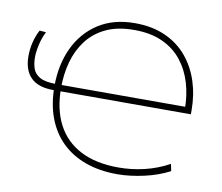

<svg xmlns="http://www.w3.org/2000/svg" viewBox="-80 -822 1072 928"><g transform="rotate(10 456.0 -358.0)"><path d="M551.5 9Q464.5 9 395.5 -15.8Q326.5 -40.5 278.2 -87.8Q230 -135 204.5 -203Q179 -271 179 -358Q179 -463 218 -546Q257 -629 331 -677Q405 -725 510 -725Q595 -725 659.2 -696.2Q723.5 -667.5 766.2 -616.5Q809 -565.5 830.5 -499.2Q852 -433 852 -358V-338H197V-369H827L819 -358Q819 -424 801.5 -484Q784 -544 747.2 -591Q710.5 -638 652.2 -665Q594 -692 512 -692Q430 -692 372.8 -664.5Q315.5 -637 280 -589.5Q244.5 -542 228.2 -482.2Q212 -422.5 212 -358V-355Q212 -250.5 250.5 -176.5Q289 -102.5 364.8 -63.2Q440.5 -24 551.5 -24Q582 -24 613.5 -27.5Q645 -31 676.8 -38.5Q708.5 -46 739.5 -57.8Q770.5 -69.5 799 -85.5L806 -51Q778.5 -36.5 747 -25.2Q715.5 -14 681.8 -6.5Q648 1 615 5Q582 9 551.5 9ZM175.5 -338Q102.5 -338 66.2 -374.2Q30 -410.5 30 -479Q30 -495.5 32 -512.5Q34 -529.5 38 -546.2Q42 -563 48 -579Q54 -595 62 -609.5L93.5 -607Q83.5 -588 76.5 -565.5Q69.5 -543 65.8 -520.5Q62 -498 62 -479Q62 -448.5 70.5 -423.5Q79 -398.5 105.5 -383.8Q132 -369 186 -369H192V-338Z"/></g></svg>

Font: Commissioner Thin
Style: Regular
Weight: 100
Designer: Kostas Bartsokas
Foundry: Kostas Bartsokas
Version: Version 1.001;gftools[0.9.23]